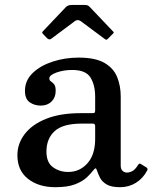

<svg xmlns="http://www.w3.org/2000/svg" viewBox="-20 -770 635 800"><path d="M52.5 -123Q52.5 -171.5 82.8 -211.2Q113 -251 171.8 -274.8Q230.5 -298.5 316.5 -298.5H363.5Q372 -298.5 374.2 -300.5Q376.5 -302.5 376.5 -311.5V-367Q376.5 -415.5 357 -447Q337.5 -478.5 281 -478.5Q245 -478.5 215.2 -467.8Q185.5 -457 185.5 -443.5Q185.5 -435 192.2 -430.8Q199 -426.5 205.5 -418.8Q212 -411 212 -391Q212 -364 194.8 -347Q177.5 -330 150 -330Q123.5 -330 103.8 -343.8Q84 -357.5 84 -391.5Q84 -434.5 116 -465.5Q148 -496.5 199.2 -513.2Q250.5 -530 307.5 -530Q377.5 -530 415.5 -507.8Q453.5 -485.5 468.2 -448.8Q483 -412 483 -368.5V-80Q483 -65 490.8 -58Q498.5 -51 509 -51Q519.5 -51 531.2 -57Q543 -63 555.5 -83Q560.5 -91.5 567 -86.5L590.5 -72Q597 -67.5 593.5 -60Q576 -26.5 546.2 -8.2Q516.5 10 481 10H480.5Q443 10 423.8 -1.8Q404.5 -13.5 396.5 -29.8Q388.5 -46 384.5 -58.5Q381.5 -68.5 378.2 -68.5Q375 -68.5 368 -59.5Q359 -47.5 341.8 -31Q324.5 -14.5 293.2 -2.2Q262 10 210.5 10Q141 10 96.8 -24.8Q52.5 -59.5 52.5 -123ZM173.5 -138.5Q173.5 -92.5 201 -73Q228.5 -53.5 264 -53.5Q312 -53.5 344.2 -89.5Q376.5 -125.5 376.5 -191V-245Q376.5 -255 366.5 -255H321Q241.5 -255 207.5 -223.5Q173.5 -192 173.5 -138.5ZM175.5 -611.5 161 -626.5Q155.5 -632.5 155.5 -634.5Q155.5 -636.5 161 -642L255 -741Q263 -749.5 281.5 -749.5H331Q341 -749.5 345.2 -747.5Q349.5 -745.5 354 -741L450 -640Q454 -636.5 454 -634.8Q454 -633 450 -629L430.5 -609.5Q425 -604 423 -604.2Q421 -604.5 414.5 -609L317 -681.5Q304 -691 292 -682L193.5 -608.5Q185 -602 175.5 -611.5Z"/></svg>

Font: Besley* Medium
Style: Regular
Weight: 500
Designer: Owen Earl
Foundry: indestructible type*
Version: Version 3.000; ttfautohint (v1.8.3)